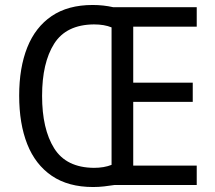

<svg xmlns="http://www.w3.org/2000/svg" viewBox="-20 -743 865 771"><path d="M352 -723Q395 -723 435 -714H770V-636H515V-411H754V-334H515V-78H770V0H439Q419 3 398 5.5Q377 8 354 8Q254 8 188 -37Q122 -82 89.5 -164Q57 -246 57 -359Q57 -471 89.5 -552.5Q122 -634 187.5 -678.5Q253 -723 352 -723ZM357 -645Q246 -644 197.5 -567.5Q149 -491 149 -358Q149 -225 197.5 -147.5Q246 -70 357 -69Q398 -69 428 -81V-633Q399 -645 357 -645Z"/></svg>

Font: Noto Sans Gujarati SemiCondensed
Style: Regular
Weight: 400
Width: 4
Designer: Jelle Bosma - Monotype Design Team, Universal Thirst
Foundry: Monotype Imaging Inc.
Version: Version 2.106; ttfautohint (v1.8.4.7-5d5b)